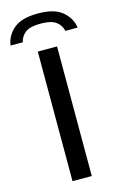

<svg xmlns="http://www.w3.org/2000/svg" viewBox="-184 -1001 663 1059"><g transform="rotate(-15 147.5 -471.5)"><path d="M92 0V-740H202V0ZM-44.5 -811Q-37 -866.5 8 -904.8Q53 -943 146.5 -943Q240 -943 285.5 -904.5Q331 -866 338.5 -811H268.5Q261.5 -844 234.2 -864.5Q207 -885 146.5 -885Q85.5 -885 59 -864.5Q32.5 -844 25.5 -811Z"/></g></svg>

Font: Encode Sans Expanded Medium
Style: Regular
Weight: 500
Width: 7
Designer: Multiple Designers
Foundry: Impallari Type
Version: Version 3.000; ttfautohint (v1.8.3) -l 8 -r 50 -G 200 -x 14 